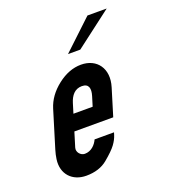

<svg xmlns="http://www.w3.org/2000/svg" viewBox="-128 -780 788 882"><g transform="rotate(-20 266.5 -339.0)"><path d="M171.5 -91C151.9 -91 132.9 -111.7 139.4 -133L161.1 -204H351.1L391.4 -336C417.3 -420.6 371.6 -482 294.1 -482C254.7 -482 216.5 -467.5 179.3 -438.5C142.1 -409.5 117.5 -375.3 105.4 -336L50.1 -155C45.8 -141 42.6 -126.8 40.6 -112.5C30.4 -41 76.3 6 143.9 6C186.5 6 221.3 -5.2 248.1 -27.5C274.9 -49.8 293.8 -68.3 304.6 -83C315.4 -97.7 323 -112.3 327.5 -127L330.9 -138H235.9C225.2 -114.3 203.4 -91 171.5 -91ZM264.3 -388C298.3 -388 303.6 -362.8 293.3 -329L278.9 -282H184.9L199.3 -329C209.5 -362.2 228.7 -388 264.3 -388ZM255.2 -548H315.2L493.8 -684H399.8Z"/></g></svg>

Font: Din Kursivschrift
Style: Eng
Weight: 400
Version: Version 1.089